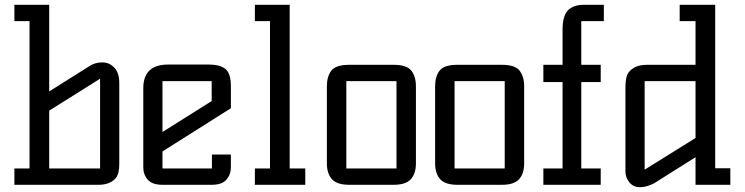

<svg xmlns="http://www.w3.org/2000/svg" viewBox="-20 -770 3103 800"><path d="M355 -496Q377 -510 406.5 -510Q436 -510 456.5 -488Q477 -466 477 -424V-88Q477 -47 464 -30Q440 0 391 0H40V-68H103V-682H40V-750H185V-389ZM397 -442 185 -309V-68H397Z M577 -402Q577 -501 680 -501H849Q898 -501 920 -482Q942 -463 942 -412V-319L657 -139V-68H863V-126H942V-73Q942 -43 923.5 -21.5Q905 0 862 0H657Q614 0 595.5 -21.5Q577 -43 577 -73ZM657 -220 862 -349V-432H657Z M1187 -68H1252V0H1042V-68H1105V-682H1042V-750H1187Z M1435 0Q1384 0 1363 -23.5Q1342 -47 1342 -89V-411Q1342 -451 1360.5 -475.5Q1379 -500 1435 -500H1620Q1675 -500 1694 -475.5Q1713 -451 1713 -411V-89Q1713 -47 1692 -23.5Q1671 0 1620 0ZM1423 -68H1632V-432H1423Z M1886 0Q1835 0 1814 -23.5Q1793 -47 1793 -89V-411Q1793 -451 1811.5 -475.5Q1830 -500 1886 -500H2071Q2126 -500 2145 -475.5Q2164 -451 2164 -411V-89Q2164 -47 2143 -23.5Q2122 0 2071 0ZM1874 -68H2083V-432H1874Z M2402 -428V-68H2483V0H2244V-68H2324V-428H2244V-500H2324V-646Q2324 -703 2346 -726.5Q2368 -750 2413 -750H2496V-682H2402V-500H2483V-428Z M3023 -69V0H2878V-115L2705 -6Q2674 10 2646.5 10Q2619 10 2602.5 -10Q2586 -30 2586 -56V-406Q2586 -452 2600 -469Q2624 -500 2676 -500H2878V-682H2812V-750H2960V-69ZM2878 -432H2666V-63L2878 -195Z"/></svg>

Font: Kelly Slab
Style: Regular
Weight: 400
Designer: Denis Masharov
Foundry: Denis Masharov
Version: Version 1.001